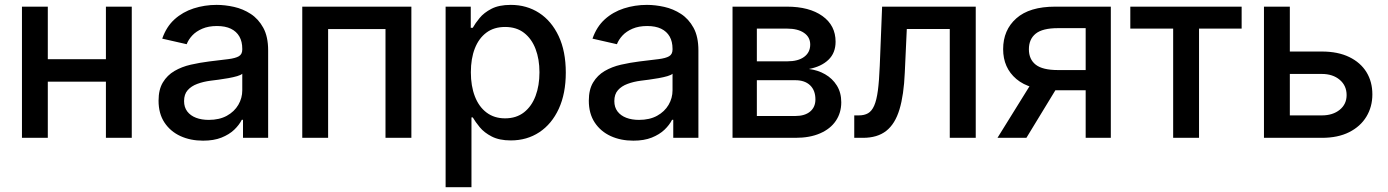

<svg xmlns="http://www.w3.org/2000/svg" viewBox="-20 -570 5741 794"><path d="M444.8 -325.2V-232.4H149.9V-325.2ZM177.7 -542.5V0H70.8V-542.5ZM524.9 -542.5V0H418V-542.5Z M819.8 11.7Q767.6 11.7 726.1 -7.3Q684.6 -26.4 660.2 -63.2Q635.7 -100.1 635.7 -153.8Q635.7 -199.7 653.6 -229.2Q671.4 -258.8 701.4 -276.4Q731.4 -293.9 768.8 -302.5Q806.2 -311 845.2 -315.9Q893.6 -321.8 923.6 -325.4Q953.6 -329.1 967.8 -337.4Q981.9 -345.7 981.9 -365.2V-368.2Q981.9 -397.9 970 -418.9Q958 -439.9 934.8 -451.2Q911.6 -462.4 877 -462.4Q842.3 -462.4 816.7 -451.4Q791 -440.4 775.1 -423.3Q759.3 -406.2 752 -387.2L650.9 -410.2Q668 -459.5 701.7 -490Q735.4 -520.5 780.8 -535.2Q826.2 -549.8 876 -549.8Q910.6 -549.8 947.8 -541.5Q984.9 -533.2 1016.8 -512.5Q1048.8 -491.7 1068.8 -455.1Q1088.9 -418.5 1088.9 -361.3V0H984.9V-74.7H980Q969.2 -53.2 948.5 -33.4Q927.7 -13.7 896 -1Q864.3 11.7 819.8 11.7ZM843.3 -74.2Q887.2 -74.2 918.2 -91.3Q949.2 -108.4 965.6 -136.5Q981.9 -164.6 981.9 -196.3V-265.1Q976.6 -259.8 960.7 -255.1Q944.8 -250.5 924.3 -246.8Q903.8 -243.2 884 -240.5Q864.3 -237.8 851.1 -236.3Q820.8 -232.4 795.9 -223.1Q771 -213.9 756.1 -197Q741.2 -180.2 741.2 -151.9Q741.2 -126.5 754.4 -109.1Q767.6 -91.8 790.5 -83Q813.5 -74.2 843.3 -74.2Z M1681.2 -542.5V0H1574.2V-449.7H1336.9V0H1230V-542.5Z M1822.8 204.1V-542.5H1926.8V-455.1H1935.1Q1945.3 -473.6 1963.4 -495.6Q1981.4 -517.6 2012.5 -533.7Q2043.5 -549.8 2092.3 -549.8Q2158.2 -549.8 2209.5 -516.6Q2260.7 -483.4 2290.3 -420.7Q2319.8 -357.9 2319.8 -270Q2319.8 -183.1 2290.8 -120.1Q2261.7 -57.1 2210.4 -23.2Q2159.2 10.7 2092.3 10.7Q2044.9 10.7 2013.7 -5.4Q1982.4 -21.5 1964.1 -43.7Q1945.8 -65.9 1935.1 -84.5H1929.7V204.1ZM2068.8 -80.6Q2115.2 -80.6 2147 -105.5Q2178.7 -130.4 2194.8 -173.3Q2210.9 -216.3 2210.9 -271Q2210.9 -325.2 2194.8 -367.4Q2178.7 -409.7 2147.2 -434.1Q2115.7 -458.5 2068.8 -458.5Q2022.9 -458.5 1991.5 -435.1Q1960 -411.6 1943.6 -369.6Q1927.2 -327.6 1927.2 -271Q1927.2 -214.4 1943.8 -171.4Q1960.4 -128.4 1992.2 -104.5Q2023.9 -80.6 2068.8 -80.6Z M2599.1 11.7Q2546.9 11.7 2505.4 -7.3Q2463.9 -26.4 2439.5 -63.2Q2415 -100.1 2415 -153.8Q2415 -199.7 2432.9 -229.2Q2450.7 -258.8 2480.7 -276.4Q2510.7 -293.9 2548.1 -302.5Q2585.4 -311 2624.5 -315.9Q2672.9 -321.8 2702.9 -325.4Q2732.9 -329.1 2747.1 -337.4Q2761.2 -345.7 2761.2 -365.2V-368.2Q2761.2 -397.9 2749.3 -418.9Q2737.3 -439.9 2714.1 -451.2Q2690.9 -462.4 2656.2 -462.4Q2621.6 -462.4 2595.9 -451.4Q2570.3 -440.4 2554.4 -423.3Q2538.6 -406.2 2531.2 -387.2L2430.2 -410.2Q2447.3 -459.5 2481 -490Q2514.6 -520.5 2560.1 -535.2Q2605.5 -549.8 2655.3 -549.8Q2689.9 -549.8 2727.1 -541.5Q2764.2 -533.2 2796.1 -512.5Q2828.1 -491.7 2848.1 -455.1Q2868.2 -418.5 2868.2 -361.3V0H2764.2V-74.7H2759.3Q2748.5 -53.2 2727.8 -33.4Q2707 -13.7 2675.3 -1Q2643.6 11.7 2599.1 11.7ZM2622.6 -74.2Q2666.5 -74.2 2697.5 -91.3Q2728.5 -108.4 2744.9 -136.5Q2761.2 -164.6 2761.2 -196.3V-265.1Q2755.9 -259.8 2740 -255.1Q2724.1 -250.5 2703.6 -246.8Q2683.1 -243.2 2663.3 -240.5Q2643.6 -237.8 2630.4 -236.3Q2600.1 -232.4 2575.2 -223.1Q2550.3 -213.9 2535.4 -197Q2520.5 -180.2 2520.5 -151.9Q2520.5 -126.5 2533.7 -109.1Q2546.9 -91.8 2569.8 -83Q2592.8 -74.2 2622.6 -74.2Z M3009.3 0V-542.5H3234.4Q3326.7 -542.5 3381.1 -503.7Q3435.5 -464.8 3435.5 -397.5Q3435.5 -351.1 3406 -322.8Q3376.5 -294.4 3325.2 -284.7Q3361.8 -280.3 3392.1 -262.9Q3422.4 -245.6 3440.7 -216.3Q3459 -187 3459 -147Q3459 -103.5 3436.5 -70.3Q3414.1 -37.1 3371.6 -18.6Q3329.1 0 3269.5 0ZM3109.9 -90.3H3269Q3308.1 -90.3 3330.1 -108.6Q3352.1 -127 3352.1 -158.7Q3352.1 -196.3 3330.1 -217.3Q3308.1 -238.3 3269 -238.3H3109.9ZM3109.9 -316.4H3235.8Q3280.8 -316.4 3305.7 -335Q3330.6 -353.5 3330.6 -385.7Q3330.6 -416.5 3304.9 -434.1Q3279.3 -451.7 3234.4 -451.7H3109.9Z M3512.7 0V-92.8H3531.7Q3554.2 -92.8 3569.6 -101.6Q3585 -110.4 3595 -132.8Q3605 -155.3 3610.4 -195.6Q3615.7 -235.8 3618.2 -298.3L3627.9 -542.5H4015.1V0H3907.7V-450.2H3730L3721.7 -270Q3717.8 -177.2 3699.7 -117.4Q3681.6 -57.6 3645 -28.8Q3608.4 0 3548.8 0Z M4573.7 0H4469.7V-453.6H4355Q4291.5 -453.6 4263.2 -430.9Q4234.9 -408.2 4234.9 -366.2Q4234.9 -324.7 4263.2 -302.5Q4291.5 -280.3 4355 -280.3H4513.7V-196.8H4345.7Q4237.8 -196.8 4183.1 -243.2Q4128.4 -289.6 4128.4 -366.7Q4128.4 -445.8 4182.9 -494.1Q4237.3 -542.5 4343.8 -542.5H4573.7ZM4224.6 0H4105L4257.8 -246.1H4374.5Z M4831.5 0V-451.7H4654.3V-542.5H5114.7V-451.7H4938.5V0Z M5288.1 -356.9H5446.8Q5512.7 -356.9 5559.6 -334.2Q5606.4 -311.5 5630.9 -271.7Q5655.3 -231.9 5655.3 -179.7Q5655.3 -128.4 5630.6 -87.6Q5606 -46.9 5559.3 -23.4Q5512.7 0 5446.8 0H5207V-542.5H5314V-92.8H5446.3Q5491.7 -92.8 5520.3 -116Q5548.8 -139.2 5548.8 -176.8Q5548.8 -215.8 5520.3 -240Q5491.7 -264.2 5446.3 -264.2H5288.1Z"/></svg>

Font: Inter 16pt Medium
Style: Regular
Weight: 500
Version: Version 4.001;git-66647c0bb